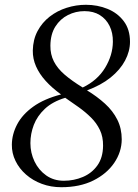

<svg xmlns="http://www.w3.org/2000/svg" viewBox="-20 -773 578 802"><path d="M236 9Q192.5 9 154.8 -5Q117 -19 88.8 -43.8Q60.5 -68.5 44.8 -100.8Q29 -133 29.5 -169Q30 -212.5 51.8 -253.8Q73.5 -295 118.8 -327.5Q164 -360 235 -378.5Q197 -406 170.8 -435Q144.5 -464 130.5 -495.8Q116.5 -527.5 117 -562Q118 -608 137 -643.5Q156 -679 187.5 -703.5Q219 -728 258.5 -740.5Q298 -753 339 -753Q387 -753 429 -736Q471 -719 497 -684.5Q523 -650 523 -598.5Q523 -559 502.5 -520.2Q482 -481.5 442 -449.2Q402 -417 343.5 -395.5Q385.5 -370 418.5 -340Q451.5 -310 470 -273.2Q488.5 -236.5 488.5 -190.5Q488 -138 457 -92.5Q426 -47 369.8 -19Q313.5 9 236 9ZM325.5 -407.5Q387 -437 419 -489.8Q451 -542.5 451.5 -598.5Q452 -635.5 437.8 -664.5Q423.5 -693.5 397 -710Q370.5 -726.5 333 -726.5Q296 -726.5 263.8 -710.2Q231.5 -694 211.2 -662Q191 -630 190.5 -582.5Q190 -546 205 -516.5Q220 -487 250.2 -461Q280.5 -435 325.5 -407.5ZM246.5 -18Q289 -18 326.2 -33.8Q363.5 -49.5 386.8 -82Q410 -114.5 410.5 -164Q411 -201.5 397.2 -230.2Q383.5 -259 360.2 -282Q337 -305 309 -325Q281 -345 252.5 -364.5Q199.5 -348.5 167.5 -318.5Q135.5 -288.5 121.2 -251.2Q107 -214 107 -175Q107 -134.5 124.2 -98.5Q141.5 -62.5 173 -40.2Q204.5 -18 246.5 -18Z"/></svg>

Font: Merriweather 120pt Light
Style: Italic
Weight: 300
Italic angle: -7.8°
Version: Version 2.101